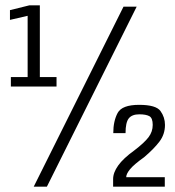

<svg xmlns="http://www.w3.org/2000/svg" viewBox="-20 -699 657 719"><path d="M20.7 -375H191.7V-410.5H129.2V-679H89.8L17.3 -661V-624.5L83.5 -639.8V-410.5H20.7ZM106.3 0H155.6L491.8 -674H442.5ZM403.6 0H597.1V-35.5H452.6Q452.6 -47.5 466.8 -65.1Q480.9 -82.6 519.6 -110.2Q556.7 -141.7 577.2 -168.9Q597.8 -196.2 597.8 -231.2Q597.8 -260 581 -283.2Q564.3 -306.4 501.1 -306.4Q437 -306.4 420.6 -276.1Q404.2 -245.7 404.2 -200.5H450.1Q450.1 -240.4 462.2 -255.7Q474.3 -270.9 501.7 -270.9Q526.4 -270.9 539.1 -264.1Q551.9 -257.2 551.9 -231.3Q551.9 -205.9 536.3 -185.2Q520.6 -164.5 483.3 -136Q441.8 -106.1 422.7 -79.4Q403.6 -52.7 403.6 -28.4Z"/></svg>

Font: Anybody Thin Condensed
Style: Regular
Weight: 100
Width: 3
Version: Version 1.113;gftools[0.9.25]